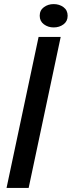

<svg xmlns="http://www.w3.org/2000/svg" viewBox="-20 -918 350 938"><path d="M12 0 168.5 -737.5H276.5L120 0ZM242 -784Q215 -784 194.5 -799.2Q174 -814.5 174 -841Q174 -868 194.5 -883Q215 -898 242 -898Q270 -898 290.2 -883Q310.5 -868 310.5 -841Q310.5 -814 290.2 -799Q270 -784 242 -784Z"/></svg>

Font: Epilogue Medium
Style: Italic
Weight: 500
Italic angle: -12°
Designer: Tyler Finck
Foundry: Etcetera Type Co
Version: Version 2.112